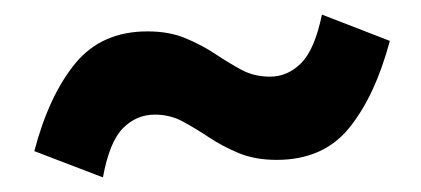

<svg xmlns="http://www.w3.org/2000/svg" viewBox="-20 -390 577 263"><path d="M121 -147 27 -183Q47 -259 83 -303Q119 -347 182 -347Q212 -347 234.5 -337.5Q257 -328 275 -316Q293 -304 310.5 -294.5Q328 -285 350 -285Q374 -285 392.5 -303.5Q411 -322 421 -370L514 -334Q494 -259 458.5 -215Q423 -171 359 -171Q329 -171 306.5 -180.5Q284 -190 266 -202Q248 -214 230.5 -223.5Q213 -233 192 -233Q167 -233 148.5 -214.5Q130 -196 121 -147Z"/></svg>

Font: Atkinson Hyperlegible Next
Style: Bold Italic
Weight: 700
Italic angle: -12°
Designer: Elliott Scott, Megan Eiswerth, Linus Boman, Theodore Petrosky, Letters from Sweden
Foundry: Applied Design Works, Letters from Sweden
Version: Version 2.001